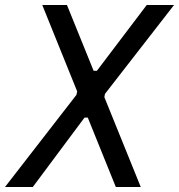

<svg xmlns="http://www.w3.org/2000/svg" viewBox="-32 -750 718 770"><path d="M137.5 -730 277.5 -383.5 274.5 -369.5 -12 0H99.5L307 -278.5H320L432.5 0H532.5L386.5 -360.5L389 -373.5L666 -730H556.5L356.5 -466H343.5L236.5 -730Z"/></svg>

Font: Monaspace Neon
Style: Italic
Weight: 400
Italic angle: -11°
Designer: Riley Cran & the Lettermatic Team
Foundry: Lettermatic
Version: Version 1.200 (Monaspace Neon)